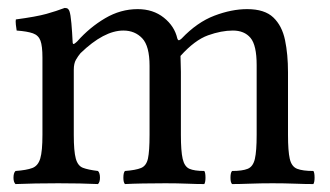

<svg xmlns="http://www.w3.org/2000/svg" viewBox="-20 -462 833 484"><path d="M163 -358Q163 -349 167 -351.5Q171 -354 175 -358Q206 -393 245 -416Q284 -439 327 -439Q366 -439 393 -417.5Q420 -396 427 -365Q429 -359 432.5 -361Q436 -363 438 -365Q477 -406 520.5 -422.5Q564 -439 603 -439Q647 -439 669 -418Q691 -397 698.5 -361Q706 -325 706 -280V-122Q706 -81 710.5 -61.5Q715 -42 729 -36.5Q743 -31 770 -31Q773 -27 773 -14Q773 -3 770 2Q749 2 723 1Q697 0 667 0Q637 0 610.5 1Q584 2 565 2Q561 -2 561 -14Q561 -27 565 -31Q591 -31 604.5 -36.5Q618 -42 622.5 -61.5Q627 -81 627 -122V-298Q627 -348 611.5 -366.5Q596 -385 567 -385Q538 -385 504.5 -373Q471 -361 435 -321Q435 -312 435.5 -302Q436 -292 436 -281V-122Q436 -81 440.5 -61.5Q445 -42 457.5 -36.5Q470 -31 495 -31Q498 -27 498 -14Q498 -3 495 2Q476 2 451.5 1Q427 0 397 0Q367 0 340.5 0.5Q314 1 295 2Q291 -2 291 -14Q291 -27 295 -31Q322 -33 335.5 -38.5Q349 -44 353 -62.5Q357 -81 357 -122V-296Q357 -346 338.5 -365.5Q320 -385 291 -385Q242 -385 183 -328Q177 -321 171.5 -311.5Q166 -302 166 -286V-122Q166 -81 171 -62.5Q176 -44 189 -39Q202 -34 227 -31Q232 -26 232 -14Q232 -3 227 2Q205 1 181 0.5Q157 0 127 0Q97 0 69.5 0.5Q42 1 19 2Q14 -3 14 -14Q14 -26 19 -31Q47 -33 61.5 -38.5Q76 -44 81.5 -62.5Q87 -81 87 -122V-317Q87 -346 82 -359.5Q77 -373 63 -378Q49 -383 22 -385Q21 -390 20 -399.5Q19 -409 20 -413Q72 -420 97 -427Q122 -434 143 -442Q149 -442 151.5 -439.5Q154 -437 155 -434Q158 -426 160 -403Q162 -380 163 -358Z"/></svg>

Font: Ponomar
Style: Regular
Weight: 400
Version: Version 1.301; ttfautohint (v1.8.4.7-5d5b)